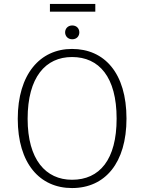

<svg xmlns="http://www.w3.org/2000/svg" viewBox="-20 -942 731 973"><path d="M463 -883V-922H233V-883ZM346 -813C324 -813 310 -797 310 -778C310 -759 324 -743 346 -743C369 -743 382 -759 382 -778C382 -797 369 -813 346 -813ZM345 -694C183 -694 70 -566 70 -340C70 -113 182 11 345 11C513 11 621 -117 621 -341C621 -572 509 -694 345 -694ZM345 -653C482 -653 571 -552 571 -341C571 -133 485 -31 345 -31C212 -31 120 -133 120 -340C120 -551 211 -653 345 -653Z"/></svg>

Font: Fira Sans ExtraLight
Style: Regular
Weight: 200
Designer: bBox Type GmbH & Carrois Corporate GbR & Edenspiekermann AG
Foundry: bBox Type GmbH & Carrois Corporate GbR & Edenspiekermann AG
Version: Version 4.300;PS 004.300;hotconv 1.0.88;makeotf.lib2.5.64775